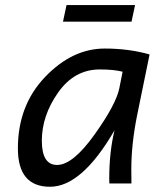

<svg xmlns="http://www.w3.org/2000/svg" viewBox="-20 -711 649 744"><path d="M201.2 -71.8Q262.2 -71.8 345.9 -189Q429.7 -306.2 442.4 -369.1L455.1 -433.1Q421.4 -441.9 366.7 -441.9Q268.1 -441.9 205.1 -352.3Q142.1 -262.7 142.1 -165.5Q142.1 -71.8 201.2 -71.8ZM173.8 12.7Q49.3 12.7 49.3 -135.7Q49.3 -302.7 154.8 -412.8Q260.3 -522.9 385.7 -522.9Q479.5 -522.9 559.6 -500L511.7 -266.1Q488.8 -153.3 488.8 -54.2Q488.8 -21 489.3 0H403.8L403.3 -18.6Q403.3 -122.1 423.8 -206.1Q296.9 12.7 173.8 12.7ZM489.7 -627H224.1L237.8 -691.4H503.4Z"/></svg>

Font: Cadman
Style: Italic
Weight: 400
Italic angle: -12°
Designer: Paul James MIller
Foundry: High-Logic / Made with FontCreator
Version: Version 2.114;March 28, 2021;FontCreator 13.0.0.2683 64-bit